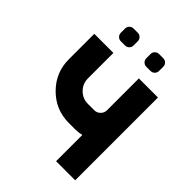

<svg xmlns="http://www.w3.org/2000/svg" viewBox="-227 -923 1041 1041"><g transform="rotate(45 293.0 -403.0)"><path d="M341.8 -772.9Q341.8 -786.6 351.3 -796.1Q360.8 -805.7 374.5 -805.7H406.7Q420.4 -805.7 429.9 -796.1Q439.5 -786.6 439.5 -772.9V-740.7Q439.5 -727.1 429.9 -717.5Q420.4 -708 406.7 -708H374.5Q360.8 -708 351.3 -717.5Q341.8 -727.1 341.8 -740.7ZM146.5 -772.9Q146.5 -786.6 156 -796.1Q165.5 -805.7 179.2 -805.7H211.4Q225.1 -805.7 234.6 -796.1Q244.1 -786.6 244.1 -772.9V-740.7Q244.1 -727.1 234.6 -717.5Q225.1 -708 211.4 -708H179.2Q165.5 -708 156 -717.5Q146.5 -727.1 146.5 -740.7ZM48.8 -439.5V-634.8H195.3V-439.5Q195.3 -398.9 223.9 -370.4Q252.4 -341.8 293 -341.8H341.8Q361.8 -341.8 376.2 -356.2Q390.6 -370.6 390.6 -390.6V-634.8H537.1V0H390.6V-201.2Q367.2 -195.3 341.8 -195.3H293Q191.9 -195.3 120.4 -266.8Q48.8 -338.4 48.8 -439.5Z"/></g></svg>

Font: Audex
Style: Regular
Weight: 400
Designer: GGBotNet
Foundry: GGBotNet
Version: 1.00